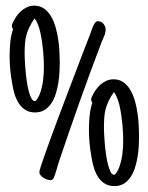

<svg xmlns="http://www.w3.org/2000/svg" viewBox="-20 -667 511 662"><path d="M186 -451.2Q186 -437 185.1 -418.9Q184.1 -400.9 181.2 -381.8Q178.2 -362.8 172.6 -344.5Q167 -326.2 157.5 -311.5Q147.9 -296.9 134 -288.1Q120.1 -279.3 101.1 -279.3Q80.6 -279.3 66.7 -288.6Q52.7 -297.9 43.7 -312.5Q34.7 -327.1 29.5 -345Q24.4 -362.8 22 -379.9Q17.6 -402.8 15.4 -426.5Q13.2 -450.2 13.2 -473.6Q13.2 -497.1 15.4 -520.3Q17.6 -543.5 24.9 -566.4Q23.4 -568.8 22.2 -571.5Q21 -574.2 21 -577.1Q21 -578.6 21 -580.1Q21 -581.5 22 -584Q26.9 -595.7 34.2 -607.2Q41.5 -618.7 51 -627.4Q60.5 -636.2 72.3 -641.8Q84 -647.5 98.1 -647.5Q118.2 -647.5 132.6 -637Q147 -626.5 156.7 -609.4Q166.5 -592.3 172.4 -570.8Q178.2 -549.3 181.2 -527.6Q184.1 -505.9 185.1 -485.6Q186 -465.3 186 -451.2ZM131.3 -434.6Q131.3 -444.3 130.9 -458.7Q130.4 -473.1 128.9 -489.3Q127.4 -505.4 125 -522.2Q122.6 -539.1 119.1 -554.7Q115.7 -570.3 110.6 -583Q105.5 -595.7 99.1 -603.5Q87.9 -586.9 81.1 -572.8Q74.2 -558.6 70.6 -544.2Q66.9 -529.8 65.9 -513.9Q64.9 -498 64.9 -478.5Q64.9 -472.2 65.7 -458Q66.4 -443.8 67.9 -426Q69.3 -408.2 72 -389.2Q74.7 -370.1 78.6 -354.5Q82.5 -338.9 87.9 -328.6Q93.3 -318.4 100.1 -318.4Q102.5 -318.4 105 -321.3Q107.4 -324.2 109.6 -327.9Q111.8 -331.5 113.8 -335.4Q115.7 -339.4 116.7 -341.8Q125 -363.8 128.2 -387.5Q131.3 -411.1 131.3 -434.6ZM344.2 -565.4Q344.2 -554.2 339.6 -543.5Q335 -532.7 330.6 -522.5Q291.5 -419.9 255.1 -317.6Q218.8 -215.3 184.1 -112.3Q182.6 -107.9 179.9 -98.6Q177.2 -89.4 174.3 -79.6Q171.4 -69.8 168.5 -61.5Q165.5 -53.2 163.6 -50.8Q160.2 -45.9 153.8 -45.9Q148.9 -45.9 142.3 -48.1Q135.7 -50.3 129.9 -54Q124 -57.6 119.9 -62.7Q115.7 -67.9 115.7 -73.2Q115.7 -77.6 121.3 -95.2Q127 -112.8 136.5 -139.6Q146 -166.5 158.2 -199.7Q170.4 -232.9 183.6 -268.1Q196.8 -303.2 210 -337.9Q223.1 -372.6 234.4 -401.9Q245.6 -431.2 253.9 -453.4Q262.2 -475.6 266.1 -485.4L291.5 -550.8Q294.4 -559.1 297.4 -567.4Q300.3 -575.7 304.2 -583Q306.6 -587.4 309.6 -590.6Q312.5 -593.8 317.9 -593.8Q329.1 -593.8 336.7 -584.7Q344.2 -575.7 344.2 -565.4ZM459.5 -197.3Q459.5 -183.1 458.5 -165Q457.5 -147 454.6 -127.9Q451.7 -108.9 446 -90.6Q440.4 -72.3 430.9 -57.6Q421.4 -43 407.7 -34.2Q394 -25.4 374.5 -25.4Q354 -25.4 340.1 -34.7Q326.2 -43.9 317.1 -58.6Q308.1 -73.2 303 -91.1Q297.9 -108.9 295.4 -126Q291 -148.9 288.8 -172.6Q286.6 -196.3 286.6 -219.7Q286.6 -243.2 288.8 -266.4Q291 -289.6 298.3 -312.5Q296.9 -314.9 295.7 -317.6Q294.4 -320.3 294.4 -323.2Q294.4 -324.7 294.4 -326.2Q294.4 -327.6 295.4 -330.1Q300.3 -341.8 307.6 -353.3Q314.9 -364.7 324.5 -373.5Q334 -382.3 345.7 -387.9Q357.4 -393.6 371.6 -393.6Q391.6 -393.6 406 -383.1Q420.4 -372.6 430.2 -355.5Q439.9 -338.4 445.8 -316.9Q451.7 -295.4 454.6 -273.7Q457.5 -252 458.5 -231.7Q459.5 -211.4 459.5 -197.3ZM404.8 -180.7Q404.8 -190.4 404.3 -204.8Q403.8 -219.2 402.3 -235.4Q400.9 -251.5 398.4 -268.3Q396 -285.2 392.6 -300.8Q389.2 -316.4 384 -329.1Q378.9 -341.8 372.6 -349.6Q361.3 -333 354.5 -318.8Q347.7 -304.7 344 -290.3Q340.3 -275.9 339.4 -260Q338.4 -244.1 338.4 -224.6Q338.4 -218.3 339.1 -204.1Q339.8 -189.9 341.3 -172.1Q342.8 -154.3 345.5 -135.3Q348.1 -116.2 352.1 -100.6Q356 -85 361.1 -74.7Q366.2 -64.5 373.5 -64.5Q376 -64.5 378.4 -67.4Q380.9 -70.3 383.1 -74Q385.3 -77.6 387.2 -81.5Q389.2 -85.4 390.1 -87.9Q398.4 -109.9 401.6 -133.5Q404.8 -157.2 404.8 -180.7Z"/></svg>

Font: Just Another Hand
Style: Regular
Weight: 400
Designer: Astigmatic (AOETI)
Foundry: Astigmatic (AOETI)
Version: Version 1.001